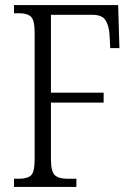

<svg xmlns="http://www.w3.org/2000/svg" viewBox="-20 -734 527 754"><path d="M35 0V-32H54Q87 -32 101.5 -45Q116 -58 116 -108V-606Q116 -655 101.5 -668.5Q87 -682 55 -682H35V-714H444L449 -545H413L410 -600Q407 -636 393.5 -656Q380 -676 341 -676H180V-370H387V-331H180V-110Q180 -60 195.5 -46Q211 -32 245 -32H280V0Z"/></svg>

Font: Noto Serif Condensed Light
Style: Regular
Weight: 300
Width: 3
Designer: Monotype Design Team
Foundry: Monotype Imaging Inc.
Version: Version 2.013